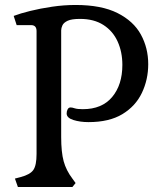

<svg xmlns="http://www.w3.org/2000/svg" viewBox="-20 -752 636 772"><path d="M52 0 40 -34 63 -40Q101 -50 114 -68.5Q127 -87 127 -133V-627Q127 -651 105 -651H47L35 -688Q61 -698 101.5 -708Q142 -718 189.5 -725Q237 -732 284 -732Q388 -732 452.5 -699.5Q517 -667 546.5 -613Q576 -559 576 -494Q576 -432 550.5 -378.5Q525 -325 472 -293Q419 -261 336 -261Q302 -261 275 -269.5Q248 -278 248 -296Q248 -305 252 -312.5Q256 -320 264 -320Q270 -320 280.5 -316.5Q291 -313 313 -313Q390 -313 431 -362Q472 -411 472 -491Q472 -543 453 -585Q434 -627 396 -651.5Q358 -676 302 -676Q268 -676 252 -668.5Q236 -661 231 -650Q226 -639 226 -630V-201Q226 -140 236 -103.5Q246 -67 271 -34L284 -16L271 0Z"/></svg>

Font: Gabriela
Style: Regular
Weight: 400
Designer: Eduardo Rodriguez Tunni
Foundry: Eduardo Rodriguez Tunni
Version: Version 2.001;gftools[0.9.26]